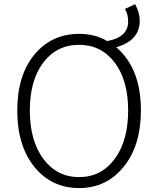

<svg xmlns="http://www.w3.org/2000/svg" viewBox="-20 -908 766 940"><path d="M607.4 -367.2Q607.4 -514.6 541.5 -601.6Q475.6 -688.5 367.2 -688.5Q257.8 -688.5 191.9 -601.6Q126 -514.6 126 -367.2Q126 -218.8 192.4 -129.9Q258.8 -41 367.2 -41Q475.6 -41 541.5 -129.9Q607.4 -218.8 607.4 -367.2ZM591.8 -864.3 641.6 -887.7Q664.1 -845.7 664.1 -806.6Q664.1 -709 548.8 -676.8Q669.9 -574.2 669.9 -367.2Q669.9 -195.3 585.4 -91.3Q501 12.7 367.2 12.7Q232.4 12.7 148.4 -90.8Q64.5 -194.3 64.5 -367.2Q64.5 -539.1 148.4 -640.6Q232.4 -742.2 367.2 -742.2Q445.3 -742.2 504.9 -707Q607.4 -725.6 607.4 -802.7Q607.4 -838.9 591.8 -864.3Z"/></svg>

Font: Gen Shin Gothic Light
Style: Regular
Weight: 200
Designer: [Source Han Sans]
Ryoko NISHIZUKA  (kana & ideographs); Paul D. Hunt (Latin, Greek & Cyrillic); Wenlong ZHANG  (bopomofo
Version: Version 1.002.20150607